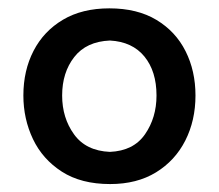

<svg xmlns="http://www.w3.org/2000/svg" viewBox="-20 -807 534 469"><path d="M249 -357.4Q178.2 -357.4 131.1 -387.7Q84 -418 60.5 -467.3Q37.1 -516.6 37.1 -573.7Q37.1 -634.8 62 -682.9Q86.9 -731 133.8 -758.8Q180.7 -786.6 247.1 -786.6Q315.4 -786.6 362.3 -758.3Q409.2 -730 433.3 -681.9Q457.5 -633.8 457.5 -573.7Q457.5 -512.7 432.6 -463.6Q407.7 -414.6 361.1 -386Q314.5 -357.4 249 -357.4ZM248.5 -436Q306.2 -438.5 334.2 -479Q362.3 -519.5 362.3 -573.7Q362.3 -632.8 332.8 -668.9Q303.2 -705.1 248.5 -708Q190.9 -705.6 161.4 -667.7Q131.8 -629.9 131.8 -573.7Q131.8 -519 160.9 -478.8Q189.9 -438.5 248.5 -436Z"/></svg>

Font: Pinar-DS1-FD SemiBold
Style: Regular
Weight: 600
Designer: Amin Abedi
Version: Version 3.000